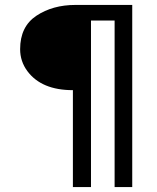

<svg xmlns="http://www.w3.org/2000/svg" viewBox="-20 -711 639 782"><path d="M276.9 50.8V-343.8Q149.4 -343.8 91.8 -420.9Q62 -460.9 62 -510.7Q62 -603 128.4 -647Q194.8 -690.9 287.1 -690.9H518.6V50.8H446.8V-627.4H350.6V50.8Z"/></svg>

Font: Spinnaker
Style: Regular
Weight: 400
Designer: Elena Albertoni
Foundry: Elena Albertoni
Version: Version 1.001